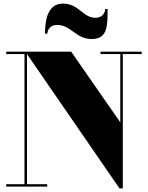

<svg xmlns="http://www.w3.org/2000/svg" viewBox="-20 -1037 822 1067"><path d="M297 -898.5C375 -898.5 402 -820 489 -820C578 -820 578 -892.5 578 -987H564.5C564.5 -965 547.5 -938 511 -938C439.5 -938 419 -1017 329 -1017C250 -1017 230 -935 230 -850H243.5C243.5 -872 260.5 -898.5 297 -898.5ZM14.5 -13.5V0H242.5V-13.5H130V-736.5L644 10H662.5V-736.5H767.5V-750H538.5V-736.5H648.5V-357L375.5 -750H14.5V-736.5H116V-13.5Z"/></svg>

Font: Bodoni* 16pt Fatface
Style: Regular
Weight: 900
Version: Version 2.3